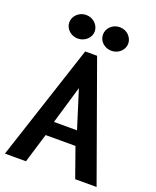

<svg xmlns="http://www.w3.org/2000/svg" viewBox="-149 -899 800 986"><g transform="rotate(20 250.5 -406.0)"><path d="M115 0 164 -161H327L384 0H501L273 -634H208L0 0ZM181 -239 242 -446 307 -239ZM149 -812C111 -812 80 -782 80 -747C80 -712 111 -683 149 -683C187 -683 219 -712 219 -747C219 -780 190 -812 149 -812ZM333 -812C295 -812 264 -783 264 -747C264 -711 295 -683 333 -683C371 -683 402 -712 402 -747C402 -779 375 -812 333 -812Z"/></g></svg>

Font: Inconsolata
Style: Bold
Weight: 700
Monospace: yes
Designer: Raph Levien, Kirill Tkachev(cyreal.org)
Foundry: Raph Levien, Kirill Tkachev(cyreal.org)
Version: Version 1.014